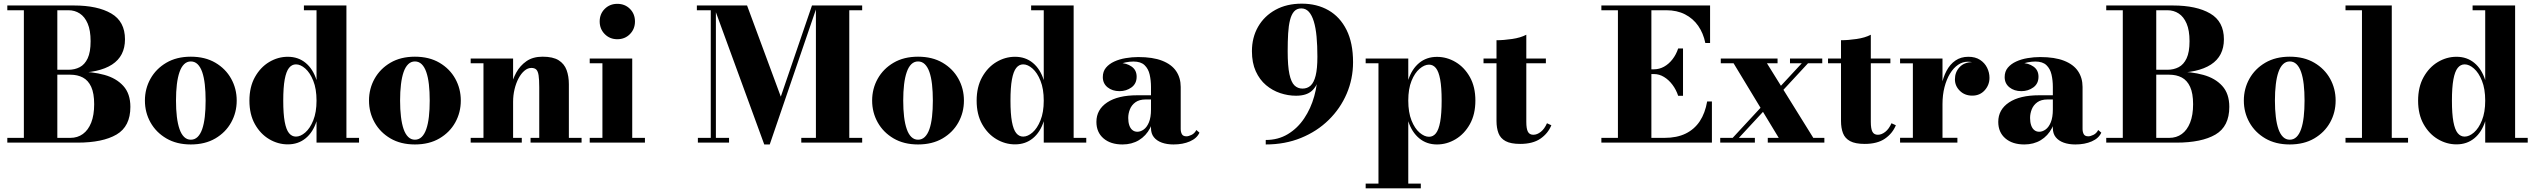

<svg xmlns="http://www.w3.org/2000/svg" viewBox="-20 -780 13863 1050"><path d="M20 0V-26H364.5Q404 -26 433.2 -47.2Q462.5 -68.5 478.8 -109.5Q495 -150.5 495 -210Q495 -269.5 478.8 -305Q462.5 -340.5 433.2 -356Q404 -371.5 364.5 -371.5H259V-388.5H404Q485.5 -388.5 550.8 -370.5Q616 -352.5 654.5 -310Q693 -267.5 693 -195.5Q693 -88.5 617.2 -44.2Q541.5 0 404 0ZM110.5 -13V-737H293.5V-13ZM259 -381V-398.5H354.5Q389 -398.5 416.2 -412.8Q443.5 -427 459.5 -461Q475.5 -495 475.5 -554.5Q475.5 -614 459.5 -651.2Q443.5 -688.5 416.2 -706.2Q389 -724 354.5 -724H20V-750H384.5Q513.5 -750 588.5 -706.2Q663.5 -662.5 663.5 -565Q663.5 -473 592.8 -427Q522 -381 384.5 -381Z M1023.5 10Q946 10 889.8 -23Q833.5 -56 803 -110.5Q772.5 -165 772.5 -230Q772.5 -295 803 -349.5Q833.5 -404 889.8 -437Q946 -470 1023.5 -470Q1101.5 -470 1157.8 -437Q1214 -404 1244.2 -349.5Q1274.5 -295 1274.5 -230Q1274.5 -165 1244.2 -110.5Q1214 -56 1157.8 -23Q1101.5 10 1023.5 10ZM1023.5 -16Q1045 -16 1060.5 -31Q1076 -46 1085.8 -74Q1095.5 -102 1100 -141.5Q1104.5 -181 1104.5 -230Q1104.5 -279 1100 -318.5Q1095.5 -358 1085.8 -386Q1076 -414 1060.5 -429Q1045 -444 1023.5 -444Q1002.5 -444 987 -429Q971.5 -414 961.8 -386Q952 -358 947.2 -318.5Q942.5 -279 942.5 -230Q942.5 -181 947.2 -141.5Q952 -102 961.8 -74Q971.5 -46 987 -31Q1002.5 -16 1023.5 -16Z M1554 9.5Q1500 9.5 1452 -19Q1404 -47.5 1374 -101Q1344 -154.5 1344 -229.5Q1344 -304.5 1374 -358.2Q1404 -412 1452 -440.8Q1500 -469.5 1554 -469.5Q1611 -469.5 1651.5 -436Q1692 -402.5 1711 -342V-724H1642V-750H1874.5V-26H1943.5V0H1711V-117Q1692 -57 1651.5 -23.8Q1611 9.5 1554 9.5ZM1598.5 -33Q1623.5 -33 1649.5 -55.5Q1675.5 -78 1693.2 -122Q1711 -166 1711 -229.5Q1711 -294 1693.2 -338.2Q1675.5 -382.5 1649.5 -405.2Q1623.5 -428 1598.5 -428Q1576 -428 1560.5 -408.5Q1545 -389 1537 -345.5Q1529 -302 1529 -229.5Q1529 -157.5 1537 -114.2Q1545 -71 1560.5 -52Q1576 -33 1598.5 -33Z M2249 10Q2171.5 10 2115.2 -23Q2059 -56 2028.5 -110.5Q1998 -165 1998 -230Q1998 -295 2028.5 -349.5Q2059 -404 2115.2 -437Q2171.5 -470 2249 -470Q2327 -470 2383.2 -437Q2439.5 -404 2469.8 -349.5Q2500 -295 2500 -230Q2500 -165 2469.8 -110.5Q2439.5 -56 2383.2 -23Q2327 10 2249 10ZM2249 -16Q2270.5 -16 2286 -31Q2301.5 -46 2311.2 -74Q2321 -102 2325.5 -141.5Q2330 -181 2330 -230Q2330 -279 2325.5 -318.5Q2321 -358 2311.2 -386Q2301.5 -414 2286 -429Q2270.5 -444 2249 -444Q2228 -444 2212.5 -429Q2197 -414 2187.2 -386Q2177.5 -358 2172.8 -318.5Q2168 -279 2168 -230Q2168 -181 2172.8 -141.5Q2177.5 -102 2187.2 -74Q2197 -46 2212.5 -31Q2228 -16 2249 -16Z M2786 -460V-26H2833.5V0H2554V-26H2624V-434H2554V-460ZM3091 -319.5V-26H3160.5V0H2881.5V-26H2929V-302.5Q2929 -344.5 2925.5 -367.5Q2922 -390.5 2912.8 -399.5Q2903.5 -408.5 2886 -408.5Q2866 -408.5 2848 -393.2Q2830 -378 2816 -351.8Q2802 -325.5 2794 -292.2Q2786 -259 2786 -223L2765 -222.5Q2765 -259.5 2773.8 -302.2Q2782.5 -345 2803.2 -383Q2824 -421 2859.2 -445.5Q2894.5 -470 2947.5 -470Q3004 -470 3035 -450.5Q3066 -431 3078.5 -397Q3091 -363 3091 -319.5Z M3356 -565.5Q3315 -565.5 3287.2 -593.5Q3259.5 -621.5 3259.5 -662.5Q3259.5 -704 3287.2 -731.5Q3315 -759 3356 -759Q3397.5 -759 3425 -731.5Q3452.5 -704 3452.5 -662.5Q3452.5 -621.5 3425 -593.5Q3397.5 -565.5 3356 -565.5ZM3437.5 -460V-26H3507V0H3205V-26H3274.5V-434H3205V-460Z M4159.5 10 3881.5 -750H4065.5L4250 -251.5L4420.5 -750H4449.5L4189.5 10ZM3895 -750V-26H3967V0H3796.5V-26H3867V-724H3791V-750ZM4695 -750V-724H4624.5V-26H4695V0H4362V-26H4442V-750Z M5000.5 10Q4923 10 4866.8 -23Q4810.5 -56 4780 -110.5Q4749.5 -165 4749.5 -230Q4749.5 -295 4780 -349.5Q4810.5 -404 4866.8 -437Q4923 -470 5000.5 -470Q5078.5 -470 5134.8 -437Q5191 -404 5221.2 -349.5Q5251.5 -295 5251.5 -230Q5251.5 -165 5221.2 -110.5Q5191 -56 5134.8 -23Q5078.5 10 5000.5 10ZM5000.5 -16Q5022 -16 5037.5 -31Q5053 -46 5062.8 -74Q5072.5 -102 5077 -141.5Q5081.5 -181 5081.5 -230Q5081.5 -279 5077 -318.5Q5072.5 -358 5062.8 -386Q5053 -414 5037.5 -429Q5022 -444 5000.5 -444Q4979.5 -444 4964 -429Q4948.5 -414 4938.8 -386Q4929 -358 4924.2 -318.5Q4919.5 -279 4919.5 -230Q4919.5 -181 4924.2 -141.5Q4929 -102 4938.8 -74Q4948.5 -46 4964 -31Q4979.5 -16 5000.5 -16Z M5531 9.5Q5477 9.5 5429 -19Q5381 -47.5 5351 -101Q5321 -154.5 5321 -229.5Q5321 -304.5 5351 -358.2Q5381 -412 5429 -440.8Q5477 -469.5 5531 -469.5Q5588 -469.5 5628.5 -436Q5669 -402.5 5688 -342V-724H5619V-750H5851.5V-26H5920.5V0H5688V-117Q5669 -57 5628.5 -23.8Q5588 9.5 5531 9.5ZM5575.5 -33Q5600.5 -33 5626.5 -55.5Q5652.5 -78 5670.2 -122Q5688 -166 5688 -229.5Q5688 -294 5670.2 -338.2Q5652.5 -382.5 5626.5 -405.2Q5600.5 -428 5575.5 -428Q5553 -428 5537.5 -408.5Q5522 -389 5514 -345.5Q5506 -302 5506 -229.5Q5506 -157.5 5514 -114.2Q5522 -71 5537.5 -52Q5553 -33 5575.5 -33Z M6397.5 10Q6361.5 10 6333.8 0Q6306 -10 6290.2 -29.8Q6274.5 -49.5 6274.5 -79.5V-304.5Q6274.5 -340.5 6267.2 -372.2Q6260 -404 6239.2 -423.8Q6218.5 -443.5 6178.5 -443.5Q6159 -443.5 6136 -439Q6113 -434.5 6092 -424.8Q6071 -415 6057.8 -398.8Q6044.5 -382.5 6044.5 -358.5H6012Q6012 -392.5 6039 -414Q6066 -435.5 6102.5 -435.5Q6140.5 -435.5 6168.2 -416.2Q6196 -397 6196 -360.5Q6196 -322.5 6167.8 -302Q6139.5 -281.5 6102.5 -281.5Q6063 -281.5 6037 -302.5Q6011 -323.5 6011 -358.5Q6011 -389 6028.2 -409.8Q6045.5 -430.5 6073.8 -443.5Q6102 -456.5 6136.5 -462.2Q6171 -468 6205 -468Q6284.5 -468 6336 -447.8Q6387.5 -427.5 6412.2 -390.8Q6437 -354 6437 -304.5V-75Q6437 -58 6443.5 -46.2Q6450 -34.5 6468.5 -34.5Q6480 -34.5 6496.5 -42.5Q6513 -50.5 6522.5 -69L6539.5 -54.5Q6525.5 -23.5 6487.2 -6.8Q6449 10 6397.5 10ZM6118.5 10Q6053.5 10 6014.8 -23.2Q5976 -56.5 5976 -113.5Q5976 -180.5 6034.8 -219.8Q6093.5 -259 6200 -259H6321V-236H6245.5Q6210.5 -236 6189.5 -220.8Q6168.5 -205.5 6159.2 -182.2Q6150 -159 6150 -135Q6150 -112 6155.8 -95Q6161.5 -78 6172.8 -68.8Q6184 -59.5 6200 -59.5Q6217.5 -59.5 6234.8 -71.8Q6252 -84 6263.2 -111Q6274.5 -138 6274.5 -181.5H6292Q6292 -123 6269.8 -80Q6247.5 -37 6208.5 -13.5Q6169.5 10 6118.5 10Z M6902 10V-14.5Q6970 -14.5 7023 -46.5Q7076 -78.5 7112.2 -132.5Q7148.5 -186.5 7167.2 -253.5Q7186 -320.5 7186 -390L7184.5 -470Q7184.5 -530.5 7180 -579.2Q7175.5 -628 7165 -662.5Q7154.5 -697 7137.8 -715.5Q7121 -734 7096.5 -734Q7072 -734 7057.2 -717.5Q7042.5 -701 7034.8 -670.2Q7027 -639.5 7024.5 -596.5Q7022 -553.5 7022 -500Q7022 -419 7031.5 -374.8Q7041 -330.5 7059 -313Q7077 -295.5 7103 -295.5Q7129.5 -295.5 7147.5 -312Q7165.5 -328.5 7175 -366.5Q7184.5 -404.5 7184.5 -470H7204.5Q7204.5 -405.5 7194 -357.5Q7183.5 -309.5 7154 -283Q7124.5 -256.5 7067.5 -256.5Q7024 -256.5 6981.2 -270.8Q6938.5 -285 6903.5 -314.5Q6868.5 -344 6847.5 -390.2Q6826.5 -436.5 6826.5 -500Q6826.5 -575 6860.2 -633.8Q6894 -692.5 6955.2 -726.2Q7016.5 -760 7099 -760Q7182 -760 7245.2 -723.8Q7308.5 -687.5 7344 -616.2Q7379.5 -545 7379.5 -440Q7379.5 -349 7344.8 -267.8Q7310 -186.5 7246.2 -124Q7182.5 -61.5 7095 -25.8Q7007.5 10 6902 10Z M7448.5 250V224H7518.5V-434H7448.5V-460H7681.5V-343Q7701 -402.5 7741.2 -435.8Q7781.5 -469 7838.5 -469Q7892.5 -469 7940.5 -440.5Q7988.5 -412 8018.5 -358.5Q8048.5 -305 8048.5 -230Q8048.5 -155 8018.5 -101.2Q7988.5 -47.5 7940.5 -18.8Q7892.5 10 7838.5 10Q7782 10 7741.5 -23.5Q7701 -57 7681.5 -117V224H7750V250ZM7795 -32Q7817.5 -32 7832.8 -51.2Q7848 -70.5 7856 -114Q7864 -157.5 7864 -230Q7864 -302.5 7856 -345.5Q7848 -388.5 7832.8 -407.5Q7817.5 -426.5 7795 -426.5Q7770 -426.5 7743.5 -404Q7717 -381.5 7699.2 -337.8Q7681.5 -294 7681.5 -230Q7681.5 -165.5 7699.2 -121.2Q7717 -77 7743.5 -54.5Q7770 -32 7795 -32Z M8293.5 7Q8242 7 8213.8 -8.2Q8185.5 -23.5 8174.8 -51.8Q8164 -80 8164 -118.5V-560Q8203 -560 8249.2 -566.8Q8295.5 -573.5 8327 -590V-113.5Q8327 -76 8335.8 -59.5Q8344.5 -43 8365.5 -43Q8386 -43 8406.2 -59Q8426.5 -75 8440 -106L8464 -95Q8445.5 -50 8404 -21.5Q8362.5 7 8293.5 7ZM8093 -434V-460H8434V-434Z M8737.5 0V-26H8828V-724H8737.5V-750H9332V-545H9306Q9295 -598.5 9267 -638.8Q9239 -679 9195 -701.5Q9151 -724 9092.5 -724H9011V-26H9082Q9150.5 -26 9198.5 -49.5Q9246.5 -73 9275.8 -117.2Q9305 -161.5 9316 -225H9342V0ZM9157.5 -256Q9146.5 -289.5 9126.2 -316.5Q9106 -343.5 9080 -359.2Q9054 -375 9025.5 -375H8991.5V-401H9025.5Q9054 -401 9080 -415.2Q9106 -429.5 9126.2 -455.5Q9146.5 -481.5 9157.5 -515H9184V-256Z M9647.5 0V-26H9707.5L9460.5 -434H9390.5V-460H9701V-434H9643L9896.5 -26H9957V0ZM9387.5 0V-26H9455.5L9833.5 -434H9769V-460H9945.5V-434H9867.5L9489.5 -26H9577V0Z M10177.5 7Q10126 7 10097.8 -8.2Q10069.5 -23.5 10058.8 -51.8Q10048 -80 10048 -118.5V-560Q10087 -560 10133.2 -566.8Q10179.5 -573.5 10211 -590V-113.5Q10211 -76 10219.8 -59.5Q10228.5 -43 10249.5 -43Q10270 -43 10290.2 -59Q10310.5 -75 10324 -106L10348 -95Q10329.5 -50 10288 -21.5Q10246.5 7 10177.5 7ZM9977 -434V-460H10318V-434Z M10588 -210Q10588 -263 10597 -309.8Q10606 -356.5 10625 -392.5Q10644 -428.5 10673.8 -449Q10703.5 -469.5 10744.5 -469.5Q10782.5 -469.5 10808.2 -452.8Q10834 -436 10847 -409.5Q10860 -383 10860 -354.5Q10860 -315.5 10833.8 -286.2Q10807.5 -257 10766 -257Q10724.5 -257 10697.8 -283.5Q10671 -310 10671 -346Q10671 -385.5 10696.5 -412.8Q10722 -440 10765.5 -440Q10793 -440 10814 -427.8Q10835 -415.5 10847 -396Q10859 -376.5 10859 -354.5H10832.5Q10832.5 -378 10821.5 -398Q10810.5 -418 10790 -430.2Q10769.5 -442.5 10741 -442.5Q10713 -442.5 10688 -425.5Q10663 -408.5 10644 -377.2Q10625 -346 10614 -303.5Q10603 -261 10603 -210ZM10603 -460V-26.5H10684.5V0H10371V-26.5H10441V-433.5H10371V-460Z M11329.5 10Q11293.5 10 11265.8 0Q11238 -10 11222.2 -29.8Q11206.5 -49.5 11206.5 -79.5V-304.5Q11206.5 -340.5 11199.2 -372.2Q11192 -404 11171.2 -423.8Q11150.5 -443.5 11110.5 -443.5Q11091 -443.5 11068 -439Q11045 -434.5 11024 -424.8Q11003 -415 10989.8 -398.8Q10976.5 -382.5 10976.5 -358.5H10944Q10944 -392.5 10971 -414Q10998 -435.5 11034.5 -435.5Q11072.5 -435.5 11100.2 -416.2Q11128 -397 11128 -360.5Q11128 -322.5 11099.8 -302Q11071.5 -281.5 11034.5 -281.5Q10995 -281.5 10969 -302.5Q10943 -323.5 10943 -358.5Q10943 -389 10960.2 -409.8Q10977.5 -430.5 11005.8 -443.5Q11034 -456.5 11068.5 -462.2Q11103 -468 11137 -468Q11216.5 -468 11268 -447.8Q11319.5 -427.5 11344.2 -390.8Q11369 -354 11369 -304.5V-75Q11369 -58 11375.5 -46.2Q11382 -34.5 11400.5 -34.5Q11412 -34.5 11428.5 -42.5Q11445 -50.5 11454.5 -69L11471.5 -54.5Q11457.5 -23.5 11419.2 -6.8Q11381 10 11329.5 10ZM11050.5 10Q10985.5 10 10946.8 -23.2Q10908 -56.5 10908 -113.5Q10908 -180.5 10966.8 -219.8Q11025.5 -259 11132 -259H11253V-236H11177.5Q11142.5 -236 11121.5 -220.8Q11100.5 -205.5 11091.2 -182.2Q11082 -159 11082 -135Q11082 -112 11087.8 -95Q11093.5 -78 11104.8 -68.8Q11116 -59.5 11132 -59.5Q11149.5 -59.5 11166.8 -71.8Q11184 -84 11195.2 -111Q11206.5 -138 11206.5 -181.5H11224Q11224 -123 11201.8 -80Q11179.5 -37 11140.5 -13.5Q11101.5 10 11050.5 10Z M11498.5 0V-26H11843Q11882.5 -26 11911.8 -47.2Q11941 -68.5 11957.2 -109.5Q11973.5 -150.5 11973.5 -210Q11973.5 -269.5 11957.2 -305Q11941 -340.5 11911.8 -356Q11882.5 -371.5 11843 -371.5H11737.5V-388.5H11882.5Q11964 -388.5 12029.2 -370.5Q12094.5 -352.5 12133 -310Q12171.5 -267.5 12171.5 -195.5Q12171.5 -88.5 12095.8 -44.2Q12020 0 11882.5 0ZM11589 -13V-737H11772V-13ZM11737.5 -381V-398.5H11833Q11867.5 -398.5 11894.8 -412.8Q11922 -427 11938 -461Q11954 -495 11954 -554.5Q11954 -614 11938 -651.2Q11922 -688.5 11894.8 -706.2Q11867.5 -724 11833 -724H11498.5V-750H11863Q11992 -750 12067 -706.2Q12142 -662.5 12142 -565Q12142 -473 12071.2 -427Q12000.5 -381 11863 -381Z M12502 10Q12424.5 10 12368.2 -23Q12312 -56 12281.5 -110.5Q12251 -165 12251 -230Q12251 -295 12281.5 -349.5Q12312 -404 12368.2 -437Q12424.5 -470 12502 -470Q12580 -470 12636.2 -437Q12692.5 -404 12722.8 -349.5Q12753 -295 12753 -230Q12753 -165 12722.8 -110.5Q12692.5 -56 12636.2 -23Q12580 10 12502 10ZM12502 -16Q12523.5 -16 12539 -31Q12554.5 -46 12564.2 -74Q12574 -102 12578.5 -141.5Q12583 -181 12583 -230Q12583 -279 12578.5 -318.5Q12574 -358 12564.2 -386Q12554.5 -414 12539 -429Q12523.5 -444 12502 -444Q12481 -444 12465.5 -429Q12450 -414 12440.2 -386Q12430.5 -358 12425.8 -318.5Q12421 -279 12421 -230Q12421 -181 12425.8 -141.5Q12430.5 -102 12440.2 -74Q12450 -46 12465.5 -31Q12481 -16 12502 -16Z M13060 -750V-26H13149V0H12807V-26H12897V-724H12807V-750Z M13414 9.5Q13360 9.5 13312 -19Q13264 -47.5 13234 -101Q13204 -154.5 13204 -229.5Q13204 -304.5 13234 -358.2Q13264 -412 13312 -440.8Q13360 -469.5 13414 -469.5Q13471 -469.5 13511.5 -436Q13552 -402.5 13571 -342V-724H13502V-750H13734.5V-26H13803.5V0H13571V-117Q13552 -57 13511.5 -23.8Q13471 9.5 13414 9.5ZM13458.5 -33Q13483.5 -33 13509.5 -55.5Q13535.5 -78 13553.2 -122Q13571 -166 13571 -229.5Q13571 -294 13553.2 -338.2Q13535.5 -382.5 13509.5 -405.2Q13483.5 -428 13458.5 -428Q13436 -428 13420.5 -408.5Q13405 -389 13397 -345.5Q13389 -302 13389 -229.5Q13389 -157.5 13397 -114.2Q13405 -71 13420.5 -52Q13436 -33 13458.5 -33Z"/></svg>

Font: Bodoni Moda 9pt ExtraBold
Style: Regular
Weight: 800
Designer: Owen Earl
Foundry: indestructible type
Version: Version 2.005